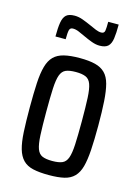

<svg xmlns="http://www.w3.org/2000/svg" viewBox="-110 -764 603 834"><g transform="rotate(15 191.5 -347.0)"><path d="M193 8Q151 8 122.5 1.5Q94 -5 77 -22.5Q60 -40 51.5 -69.5Q43 -99 40.5 -144.5Q38 -190 38 -255Q38 -319 40.5 -364.5Q43 -410 51.5 -440Q60 -470 77 -487Q94 -504 122.5 -511Q151 -518 193 -518Q235 -518 262.5 -511Q290 -504 307 -487Q324 -470 332 -440Q340 -410 343 -364.5Q346 -319 346 -255Q346 -190 343 -144.5Q340 -99 332 -69.5Q324 -40 307 -22.5Q290 -5 262.5 1.5Q235 8 193 8ZM192 -55Q221 -55 237 -62Q253 -69 260.5 -89.5Q268 -110 270 -150Q272 -190 272 -255Q272 -320 270 -360Q268 -400 260.5 -420.5Q253 -441 236.5 -448Q220 -455 192 -455Q163 -455 147 -448Q131 -441 123.5 -420.5Q116 -400 114 -360Q112 -320 112 -255Q112 -189 114 -149.5Q116 -110 123.5 -89.5Q131 -69 147 -62Q163 -55 192 -55ZM66 -581Q66 -620 70 -644Q74 -668 86 -679Q98 -690 124 -690Q142 -690 161 -683Q180 -676 200 -667Q215 -660 228.5 -654.5Q242 -649 253 -649Q267 -649 269 -661.5Q271 -674 271 -702H318Q318 -663 314.5 -639Q311 -615 299 -603.5Q287 -592 261 -592Q244 -592 225 -599Q206 -606 187 -615Q172 -622 158 -628Q144 -634 131 -634Q118 -634 115 -622Q112 -610 112 -581Z"/></g></svg>

Font: Saira ExtraCondensed Medium
Style: Regular
Weight: 500
Width: 2
Designer: Hector Gatti with collaboration of the Omnibus-Type team
Foundry: Omnibus-Type
Version: Version 1.101